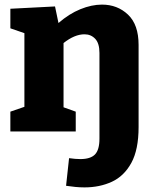

<svg xmlns="http://www.w3.org/2000/svg" viewBox="-20 -571 677 834"><path d="M347 243Q327 243 307 241Q287 239 267 236L280 116Q294 118 306 119Q318 120 329 120Q373 120 392.5 100Q412 80 412 31V-341Q412 -383 393.5 -402.5Q375 -422 347 -422Q304 -422 256 -384V-105L309 -86V0H25V-86L86 -107V-427L25 -448V-533L219 -543L234 -471Q280 -511 329 -531Q378 -551 423 -551Q490 -551 536 -507.5Q582 -464 582 -376V-19Q582 79 550.5 136.5Q519 194 466 218.5Q413 243 347 243Z"/></svg>

Font: Bitter ExtraBold
Style: Regular
Weight: 800
Designer: Sol Matas, and Bitter project Authors
Foundry: Sol Matas
Version: Version 2.001